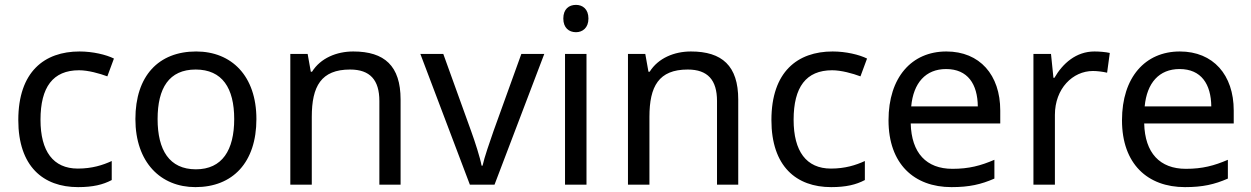

<svg xmlns="http://www.w3.org/2000/svg" viewBox="-20 -757 5128 787"><path d="M300 10C361 10 402 0 438 -19V-97C401 -80 357 -66 299 -66C198 -66 146 -137 146 -266C146 -400 197 -469 304 -469C341 -469 388 -456 420 -444L447 -517C415 -533 360 -546 306 -546C162 -546 55 -463 55 -265C55 -75 157 10 300 10Z M1031 -269C1031 -446 929 -546 784 -546C630 -546 535 -446 535 -269C535 -91 639 10 781 10C934 10 1031 -91 1031 -269ZM626 -269C626 -396 673 -472 782 -472C891 -472 940 -396 940 -269C940 -142 891 -63 783 -63C674 -63 626 -142 626 -269Z M1428 -546C1360 -546 1294 -519 1259 -463H1254L1241 -536H1170V0H1258V-278C1258 -403 1296 -472 1415 -472C1497 -472 1535 -429 1535 -343V0H1622V-349C1622 -487 1556 -546 1428 -546Z M1906 0H2007L2211 -536H2117L2003 -220C1988 -177 1965 -111 1958 -78H1954C1948 -111 1927 -176 1911 -220L1797 -536H1703Z M2341 -737C2312 -737 2289 -720 2289 -681C2289 -643 2312 -625 2341 -625C2368 -625 2392 -643 2392 -681C2392 -720 2368 -737 2341 -737ZM2384 -536H2296V0H2384Z M2812 -546C2744 -546 2678 -519 2643 -463H2638L2625 -536H2554V0H2642V-278C2642 -403 2680 -472 2799 -472C2881 -472 2919 -429 2919 -343V0H3006V-349C3006 -487 2940 -546 2812 -546Z M3387 10C3448 10 3489 0 3525 -19V-97C3488 -80 3444 -66 3386 -66C3285 -66 3233 -137 3233 -266C3233 -400 3284 -469 3391 -469C3428 -469 3475 -456 3507 -444L3534 -517C3502 -533 3447 -546 3393 -546C3249 -546 3142 -463 3142 -265C3142 -75 3244 10 3387 10Z M3859 -546C3717 -546 3622 -440 3622 -264C3622 -85 3727 10 3880 10C3953 10 4001 -1 4056 -25V-102C4000 -78 3952 -65 3884 -65C3777 -65 3716 -130 3713 -251H4080V-304C4080 -450 3996 -546 3859 -546ZM3858 -474C3947 -474 3987 -412 3988 -321H3715C3724 -417 3774 -474 3858 -474Z M4466 -546C4391 -546 4336 -497 4302 -438H4298L4288 -536H4216V0H4304V-286C4304 -394 4377 -466 4460 -466C4478 -466 4501 -463 4518 -459L4529 -540C4511 -544 4486 -546 4466 -546Z M4816 -546C4674 -546 4579 -440 4579 -264C4579 -85 4684 10 4837 10C4910 10 4958 -1 5013 -25V-102C4957 -78 4909 -65 4841 -65C4734 -65 4673 -130 4670 -251H5037V-304C5037 -450 4953 -546 4816 -546ZM4815 -474C4904 -474 4944 -412 4945 -321H4672C4681 -417 4731 -474 4815 -474Z"/></svg>

Font: Noto Sans Newa
Style: Regular
Weight: 400
Designer: Monotype Design Team
Foundry: Monotype Imaging Inc.
Version: Version 2.007